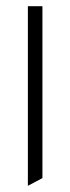

<svg xmlns="http://www.w3.org/2000/svg" viewBox="-20 -585 227 620"><path d="M70 15V-565H117V-10Z"/></svg>

Font: TajawalTap
Style: Regular
Weight: 300
Designer: Boutros Fonts
Foundry: Created by Boutros International 2017
Version: Version 2.700